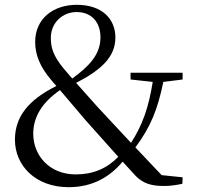

<svg xmlns="http://www.w3.org/2000/svg" viewBox="-20 -762 819 797"><path d="M660 10C685 10 708 7 737 1L738 -26L651 -35L542 -150C605 -235 634 -306 658 -422L738 -432V-460H522V-432L614 -422C597 -316 572 -244 524 -169L385 -318L296 -418C399 -471 459 -525 459 -606C459 -684 403 -742 299 -742C200 -742 126 -684 126 -588C126 -534 146 -484 195 -427L214 -405C95 -346 42 -275 42 -182C42 -75 127 15 265 15C368 15 439 -31 489 -91L544 -31C575 0 609 10 660 10ZM280 -436 243 -479C200 -532 191 -565 191 -605C191 -668 240 -712 298 -712C359 -712 397 -671 397 -607C397 -536 351 -488 280 -436ZM471 -111C423 -62 366 -38 294 -38C186 -38 118 -116 118 -207C118 -273 151 -334 229 -388L337 -261Z"/></svg>

Font: Harano Aji Mincho TW
Style: Regular
Weight: 400
Foundry: Masamichi Hosoda
Version: HaranoAjiMinchoTW-Regular version 20230610;ttx 4.39.4